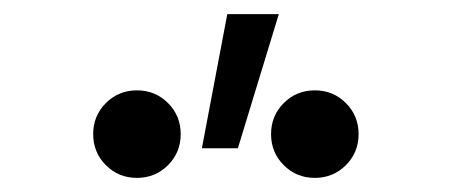

<svg xmlns="http://www.w3.org/2000/svg" viewBox="-20 -912 640 272"><path d="M112 -722Q112 -696 130 -678Q148 -660 174 -660Q200 -660 218 -678Q236 -696 236 -722Q236 -748 218 -766Q200 -784 174 -784Q148 -784 130 -766Q112 -748 112 -722ZM364 -722Q364 -696 382 -678Q400 -660 426 -660Q452 -660 470 -678Q488 -696 488 -722Q488 -748 470 -766Q452 -784 426 -784Q400 -784 382 -766Q364 -748 364 -722ZM375 -892H302L266 -702H317Z"/></svg>

Font: CommitMonoV143 ExtLt
Style: Regular
Weight: 200
Monospace: yes
Designer: Eigil Nikolajsen
Foundry: Eigil Nikolajsen
Version: Version 1.143